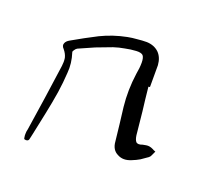

<svg xmlns="http://www.w3.org/2000/svg" viewBox="-83 -568 617 594"><g transform="rotate(20 226.0 -271.5)"><path d="M374 -195.3Q376 -181.6 380.9 -175.8Q386.7 -168.9 402.3 -174.8Q407.2 -175.8 413.1 -176.8Q418.9 -177.7 423.8 -176.8Q429.7 -175.8 435.5 -172.9Q440.4 -169.9 446.3 -168Q443.4 -162.1 440.4 -155.3Q438.5 -149.4 433.6 -145.5Q422.9 -137.7 411.1 -129.9Q399.4 -123 386.7 -118.2Q361.3 -107.4 341.8 -118.2Q321.3 -127.9 319.3 -155.3Q313.5 -210 306.6 -264.6Q300.8 -318.4 308.6 -374Q310.5 -383.8 311.5 -393.6Q312.5 -403.3 312.5 -412.1Q312.5 -428.7 306.6 -435.5Q299.8 -441.4 284.2 -440.4Q266.6 -439.5 248 -435.5Q230.5 -432.6 212.9 -426.8Q186.5 -417 161.1 -407.2Q136.7 -396.5 110.4 -384.8Q106.4 -382.8 102.5 -377Q98.6 -372.1 99.6 -369.1Q110.4 -335.9 107.4 -303.7Q105.5 -271.5 100.6 -238.3Q94.7 -201.2 86.9 -164.1Q79.1 -127 71.3 -89.8Q69.3 -82 67.4 -72.3Q66.4 -64.5 57.6 -64.5Q55.7 -64.5 52.7 -65.4Q50.8 -65.4 49.8 -77.1Q49.8 -80.1 49.8 -83Q49.8 -90.8 51.8 -97.7Q59.6 -152.3 68.4 -208Q76.2 -263.7 84 -318.4Q85.9 -332 84 -344.7Q81.1 -357.4 71.3 -369.1Q62.5 -377.9 66.4 -386.7Q69.3 -394.5 80.1 -400.4Q119.1 -422.9 159.2 -443.4Q199.2 -462.9 244.1 -471.7Q258.8 -474.6 274.4 -475.6Q291 -477.5 305.7 -477.5Q330.1 -476.6 345.7 -461.9Q360.4 -447.3 362.3 -421.9Q362.3 -404.3 362.3 -386.7Q362.3 -369.1 362.3 -350.6Q361.3 -350.6 360.4 -349.6Q359.4 -349.6 357.4 -349.6Q361.3 -310.5 366.2 -271.5Q370.1 -233.4 374 -195.3Z"/></g></svg>

Font: Yuremane_body
Style: Regular
Weight: 400
Version: Version 1.0